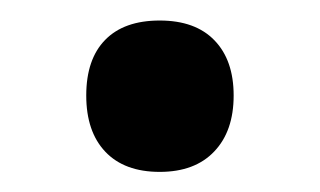

<svg xmlns="http://www.w3.org/2000/svg" viewBox="-20 -155 315 189"><path d="M210 -61Q210 -25.9 190.9 -5.9Q171.9 14.2 137.2 14.2Q102.5 14.2 83.7 -5.6Q64.9 -25.4 64.9 -61Q64.9 -96.7 83.5 -115.7Q102.1 -134.8 137.2 -134.8Q172.4 -134.8 191.2 -115.2Q210 -95.7 210 -61Z"/></svg>

Font: Open Sans
Style: SemiBold
Weight: 600
Foundry: Ascender Corporation
Version: Version 1.10